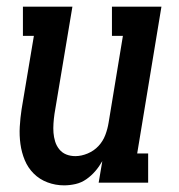

<svg xmlns="http://www.w3.org/2000/svg" viewBox="-20 -550 540 578"><path d="M173 8Q147 8 123 -1Q99 -10 81.5 -27.5Q64 -45 54.5 -68Q45 -91 41.5 -116.5Q38 -142 39.5 -168.5Q41 -195 45 -221L82 -442H49V-530H198L144 -207Q142 -193 141 -178.5Q140 -164 141 -150.5Q142 -137 146 -124Q150 -111 158.5 -100.5Q167 -90 179.5 -85Q192 -80 207 -80Q225 -80 244 -88Q263 -96 276.5 -110.5Q290 -125 297 -143.5Q304 -162 307 -181L350 -442H317V-530H466L393 -88H426V0H277L288 -65Q279 -49 267 -35Q255 -21 240 -10.5Q225 0 207.5 4Q190 8 173 8Z"/></svg>

Font: Iosevka Slab Semibold Oblique
Style: Regular
Weight: 600
Italic angle: -9°
Monospace: yes
Designer: Belleve Invis
Foundry: Belleve Invis
Version: Version 11.1.1; ttfautohint (v1.8.3)